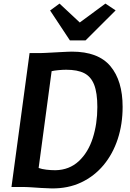

<svg xmlns="http://www.w3.org/2000/svg" viewBox="-20 -1043 724 1071"><path d="M268 8Q239 7.5 210 5.5Q181 3.5 154.2 1.8Q127.5 0 104 0H44L145 -747H208Q214 -747 230.8 -747.8Q247.5 -748.5 269.5 -749.8Q291.5 -751 314 -752.2Q336.5 -753.5 354.8 -754.2Q373 -755 381 -755Q528 -755 596 -673.8Q664 -592.5 664 -447Q664 -350.5 636.8 -267.5Q609.5 -184.5 557.8 -122.2Q506 -60 433 -25.5Q360 9 268 8ZM289.5 -93.5Q366.5 -95 419.5 -144Q472 -193 497.5 -272.8Q523 -352.5 523 -446Q523 -525 505 -571Q487 -616 449.5 -635Q412 -654 349 -654Q331 -654 306.8 -651.8Q282.5 -649.5 268 -646L195.5 -106Q213.5 -99.5 238.5 -96.5Q263.5 -93.5 289.5 -93.5ZM370 -817.5 259.5 -984.5 312 -1023 425 -917.5 568 -1023 625 -985 457 -817.5Z"/></svg>

Font: Merriweather Sans SemiBold
Style: Italic
Weight: 600
Italic angle: -7.5°
Designer: Eben Sorkin
Foundry: Eben Sorkin
Version: Version 2.001